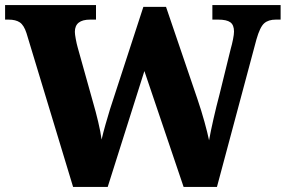

<svg xmlns="http://www.w3.org/2000/svg" viewBox="-23 -734 1122 754"><path d="M81 -604Q71 -635 55 -646Q39 -657 10 -657H-3V-714H354V-657H331Q271 -657 271 -609Q271 -600 274.5 -581Q278 -562 282 -548L343 -330Q353 -296 362.5 -256Q372 -216 376 -186Q383 -216 391 -244Q399 -272 409 -305L540 -707H629L752 -346Q768 -299 780 -255.5Q792 -212 798 -183Q804 -217 815.5 -267.5Q827 -318 839 -363L883 -542Q888 -559 892 -579Q896 -599 896 -610Q896 -636 881.5 -646.5Q867 -657 834 -657H811V-714H1079V-657H1060Q1031 -657 1014.5 -642.5Q998 -628 984 -579L829 0H698L544 -455L400 0H264Z"/></svg>

Font: Noto Serif ExtraBold
Style: Regular
Weight: 800
Designer: Monotype Design Team
Foundry: Monotype Imaging Inc.
Version: Version 2.014